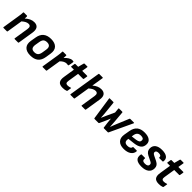

<svg xmlns="http://www.w3.org/2000/svg" viewBox="386 -2203 3734 3734"><g transform="rotate(45 2253.0 -335.5)"><path d="M44 0Q33 0 34 -12L90 -367Q95 -395 98.5 -427Q102 -459 102 -480Q102 -492 115 -492H196Q207 -492 209 -480Q209 -471 208.5 -454.5Q208 -438 207 -421Q252 -462 297 -483Q342 -504 391 -504Q461 -504 491 -461Q521 -418 508 -334L457 -12Q455 0 445 0H352Q340 0 342 -12L390 -318Q403 -402 334 -402Q304 -402 273 -387Q242 -372 201 -337L149 -12Q147 0 137 0Z M790 12Q683 12 632.5 -43Q582 -98 599 -199L618 -310Q650 -504 854 -504Q959 -504 1010.5 -450.5Q1062 -397 1046 -294L1029 -186Q1013 -84 954 -36Q895 12 790 12ZM800 -89Q852 -89 879 -114Q906 -139 916 -197L930 -285Q940 -346 918 -374.5Q896 -403 844 -403Q792 -403 765.5 -378Q739 -353 730 -295L715 -206Q706 -148 726 -118.5Q746 -89 800 -89Z M1122 0Q1111 0 1112 -12L1169 -369Q1174 -399 1176.5 -426Q1179 -453 1180 -480Q1180 -492 1193 -492H1275Q1286 -492 1287 -481Q1288 -448 1284 -413Q1319 -453 1360 -478.5Q1401 -504 1438 -504Q1458 -504 1466 -501Q1475 -497 1473 -486Q1470 -463 1465.5 -436Q1461 -409 1455 -385Q1451 -372 1440 -375Q1425 -379 1405 -379Q1339 -379 1275 -312L1227 -12Q1225 0 1215 0Z M1680 12Q1596 12 1566 -30.5Q1536 -73 1550 -159L1587 -394H1515Q1503 -394 1505 -405L1517 -480Q1519 -492 1530 -492H1606L1638 -612Q1642 -623 1652 -623H1726Q1739 -623 1736 -611L1717 -492H1851Q1864 -492 1862 -480L1850 -405Q1847 -394 1837 -394H1702L1666 -167Q1659 -125 1671 -107Q1683 -89 1717 -89Q1735 -89 1754 -93Q1773 -97 1790 -103Q1804 -109 1801 -94L1789 -18Q1787 -9 1778 -4Q1738 12 1680 12Z M1888 0Q1877 0 1878 -12L1983 -671Q1985 -683 1995 -683H2088Q2099 -683 2098 -671L2059 -429Q2102 -466 2145 -485Q2188 -504 2235 -504Q2305 -504 2335.5 -461Q2366 -418 2352 -334L2301 -12Q2299 0 2289 0H2196Q2184 0 2186 -12L2234 -318Q2247 -402 2178 -402Q2148 -402 2117 -387Q2086 -372 2045 -336L1993 -12Q1992 0 1981 0Z M2548 0Q2538 0 2536 -11L2467 -480Q2464 -492 2477 -492H2574Q2584 -492 2585 -481L2611 -227Q2614 -197 2616 -167Q2618 -137 2619 -107H2622Q2635 -136 2648 -164.5Q2661 -193 2673 -222L2742 -371L2733 -469Q2732 -481 2744 -481H2830Q2840 -481 2841 -471L2862 -226Q2864 -196 2866 -166.5Q2868 -137 2870 -107H2873Q2883 -136 2894.5 -165.5Q2906 -195 2918 -224L3025 -481Q3030 -492 3040 -492H3138Q3152 -492 3147 -480L2927 -11Q2922 0 2914 0H2805Q2795 0 2794 -10L2779 -126Q2776 -152 2774 -177.5Q2772 -203 2769 -228H2767Q2757 -203 2746 -178Q2735 -153 2724 -128L2670 -10Q2665 0 2656 0Z M3360 12Q3257 12 3207 -42Q3157 -96 3173 -194L3193 -310Q3210 -409 3267 -456.5Q3324 -504 3425 -504Q3517 -504 3565.5 -469.5Q3614 -435 3614 -372Q3614 -296 3566.5 -257.5Q3519 -219 3426 -208L3287 -192L3285 -175Q3271 -82 3369 -82Q3407 -82 3431.5 -95.5Q3456 -109 3459 -133Q3460 -146 3471 -146H3562Q3573 -146 3572 -134Q3568 -67 3511 -27.5Q3454 12 3360 12ZM3300 -272 3409 -286Q3455 -293 3475 -309.5Q3495 -326 3495 -358Q3495 -410 3417 -410Q3368 -410 3341 -385.5Q3314 -361 3306 -312Z M3846 12Q3748 12 3703.5 -26.5Q3659 -65 3674 -146Q3676 -159 3687 -159H3775Q3786 -159 3784 -146Q3779 -108 3797 -92.5Q3815 -77 3854 -77Q3938 -77 3938 -134Q3938 -152 3928.5 -163.5Q3919 -175 3895 -187L3793 -237Q3712 -277 3712 -357Q3712 -427 3762 -465.5Q3812 -504 3905 -504Q3996 -504 4042.5 -469Q4089 -434 4079 -363Q4077 -352 4067 -352H3978Q3967 -352 3968 -363Q3974 -415 3900 -415Q3829 -415 3829 -368Q3829 -351 3840.5 -339Q3852 -327 3878 -314L3972 -268Q4016 -246 4035.5 -218Q4055 -190 4055 -148Q4055 -72 4000.5 -30Q3946 12 3846 12Z M4324 12Q4240 12 4210 -30.5Q4180 -73 4194 -159L4231 -394H4159Q4147 -394 4149 -405L4161 -480Q4163 -492 4174 -492H4250L4282 -612Q4286 -623 4296 -623H4370Q4383 -623 4380 -611L4361 -492H4495Q4508 -492 4506 -480L4494 -405Q4491 -394 4481 -394H4346L4310 -167Q4303 -125 4315 -107Q4327 -89 4361 -89Q4379 -89 4398 -93Q4417 -97 4434 -103Q4448 -109 4445 -94L4433 -18Q4431 -9 4422 -4Q4382 12 4324 12Z"/></g></svg>

Font: Sofia Sans
Style: Bold Italic
Weight: 700
Italic angle: -9°
Designer: Botio Nikoltchev, Ani Petrova
Foundry: lettersoup
Version: Version 4.101; ttfautohint (v1.8.4.7-5d5b)